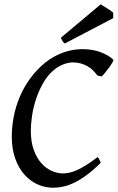

<svg xmlns="http://www.w3.org/2000/svg" viewBox="-20 -858 546 891"><path d="M505.9 -581.1Q507.8 -578.6 502 -568.4Q496.1 -558.1 486.8 -545.4Q477.5 -532.7 467.5 -520.5Q457.5 -508.3 451.2 -502.9L431.6 -507.8Q422.9 -520 411.6 -531.2Q400.4 -542.5 386.2 -550.5Q372.1 -558.6 355.2 -563.5Q338.4 -568.4 318.4 -568.4Q298.8 -568.4 276.6 -560.3Q254.4 -552.2 234.9 -537.1Q204.1 -513.2 182.9 -477.1Q161.6 -440.9 148.2 -401.1Q134.8 -361.3 128.9 -322Q123 -282.7 123 -252Q123 -198.7 137.2 -160.9Q151.4 -123 173.3 -99.1Q195.3 -75.2 221.7 -64.2Q248 -53.2 272.5 -53.2Q285.6 -53.2 301.8 -56.6Q317.9 -60.1 337.6 -68.8Q357.4 -77.6 380.9 -92.3Q404.3 -106.9 432.6 -128.9Q435.1 -127.9 437.3 -124.3Q439.5 -120.6 441.4 -116.5Q443.4 -112.3 445.1 -108.4Q446.8 -104.5 447.8 -103Q414.6 -69.8 384.8 -47.6Q355 -25.4 327.4 -11.7Q299.8 2 274.9 7.6Q250 13.2 227.1 13.2Q188.5 13.2 153.6 -2.7Q118.7 -18.6 92.3 -48.8Q65.9 -79.1 50.3 -123.3Q34.7 -167.5 34.7 -224.1Q34.7 -270 43.9 -317.6Q53.2 -365.2 72.5 -410.4Q91.8 -455.6 121.8 -496.3Q151.9 -537.1 192.9 -569.8Q228.5 -597.7 272.2 -613.8Q315.9 -629.9 361.8 -629.9Q410.2 -629.9 447.3 -615.7Q484.4 -601.6 505.9 -581.1ZM505.4 -773.9 280.8 -656.2Q273.9 -660.6 270.3 -666.7Q266.6 -672.9 262.2 -682.6L447.3 -837.9Q453.1 -834 461.4 -829.1Q469.7 -824.2 478 -818.8Q486.3 -813.5 493.9 -808.3Q501.5 -803.2 505.4 -799.3Z"/></svg>

Font: Gentium Book Basic
Style: Italic
Weight: 400
Italic angle: -8°
Designer: J. Victor Gaultney and Annie Olsen
Foundry: SIL International
Version: Version 1.102; 2013; Maintenance release